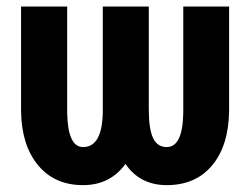

<svg xmlns="http://www.w3.org/2000/svg" viewBox="-20 -548 742 579"><path d="M670.9 -528.3V-213.4Q669.4 -108.4 619.6 -49.1Q569.8 10.3 482.9 10.3Q401.9 10.3 358.4 -53.7Q312 10.3 230.5 10.3Q144.5 10.3 94.7 -49.8Q44.9 -109.9 43.5 -212.9V-528.3H182.6V-207Q184.6 -104.5 230.5 -104.5Q288.1 -104.5 290 -209.5V-528.3H428.7V-218.8Q428.7 -158.7 441.7 -131.6Q454.6 -104.5 482.9 -104.5Q530.8 -104.5 532.7 -207.5V-528.3Z"/></svg>

Font: Roboto Condensed
Style: Bold
Weight: 700
Designer: Google
Version: Version 2.134; 2016